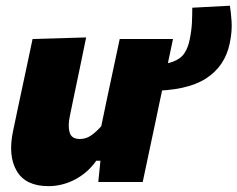

<svg xmlns="http://www.w3.org/2000/svg" viewBox="-20 -637 831 672"><path d="M149.5 14.5Q70 14.5 38.8 -38.2Q7.5 -91 25.5 -177.5Q30 -199.5 34.8 -221.5Q39.5 -243.5 45.5 -272.5Q61 -345 72 -396.5Q83 -448 94 -500.5L281.5 -506Q271 -454 260.2 -402.5Q249.5 -351 238 -296.5L224.5 -231Q217 -196 223.8 -173.2Q230.5 -150.5 259.5 -150.5Q281 -150.5 299 -163Q317 -175.5 334.5 -195.5L355.5 -296.5Q367.5 -351 377.5 -399.5Q387.5 -448 399 -500.5H585.5Q574.5 -448 563.5 -396.2Q552.5 -344.5 537 -272L525 -214.5Q512 -152.5 501.2 -102.5Q490.5 -52.5 479.5 0H324L331.5 -74.5H317Q287.5 -32.5 243 -9Q198.5 14.5 149.5 14.5ZM503.5 -319 506 -410.5Q556.5 -410.5 584.5 -420.8Q612.5 -431 625.5 -450.8Q638.5 -470.5 644 -499Q650.5 -531 651.8 -558Q653 -585 653 -610L784.5 -617Q788 -599 790.5 -563.2Q793 -527.5 784 -485Q767.5 -405 700.5 -362Q633.5 -319 503.5 -319Z"/></svg>

Font: Commissioner ExtraBold
Style: Italic
Weight: 800
Italic angle: -12°
Designer: Kostas Bartsokas
Foundry: Kostas Bartsokas
Version: Version 1.000; ttfautohint (v1.8.3)